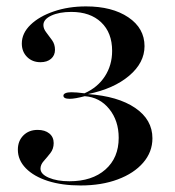

<svg xmlns="http://www.w3.org/2000/svg" viewBox="-20 -447 536 588"><path d="M226.6 121Q170.2 121 127 107.3Q83.9 93.5 59.3 68.5Q34.7 43.5 34.7 11.3Q34.7 -15.3 51.6 -32.3Q68.5 -49.2 95.2 -49.2Q117.7 -49.2 131 -38.3Q144.4 -27.4 144.4 -8.9Q144.4 8.9 134.3 21.8Q124.2 34.7 114.1 46Q104 57.3 104 69.4Q104 86.3 129.4 97.2Q154.8 108.1 192.7 108.1Q262.1 108.1 302.8 72.2Q343.5 36.3 343.5 -25Q343.5 -77.4 314.5 -113.3Q285.5 -149.2 239.5 -152.4Q224.2 -148.4 212.9 -146.4Q201.6 -144.4 193.5 -144.4Q183.9 -144.4 179 -146.8Q174.2 -149.2 174.2 -154Q174.2 -158.9 180.6 -161.7Q187.1 -164.5 198.4 -164.5Q206.5 -164.5 216.1 -163.7Q225.8 -162.9 238.7 -161.3Q279 -179 301.2 -213.3Q323.4 -247.6 323.4 -291.1Q323.4 -346.8 289.9 -378.6Q256.5 -410.5 198.4 -410.5Q161.3 -410.5 137.1 -399.2Q112.9 -387.9 112.9 -370.2Q112.9 -358.9 121.8 -347.6Q130.6 -336.3 139.5 -323.8Q148.4 -311.3 148.4 -294.4Q148.4 -277.4 136.3 -266.9Q124.2 -256.5 104 -256.5Q79 -256.5 62.9 -272.6Q46.8 -288.7 46.8 -313.7Q46.8 -345.2 73.4 -371Q100 -396.8 144.8 -412.1Q189.5 -427.4 243.5 -427.4Q323.4 -427.4 373 -394Q422.6 -360.5 422.6 -305.6Q422.6 -254.8 375.4 -214.9Q328.2 -175 249.2 -158.9Q341.1 -152.4 394 -116.5Q446.8 -80.6 446.8 -23.4Q446.8 18.5 418.5 51.2Q390.3 83.9 340.7 102.4Q291.1 121 226.6 121Z"/></svg>

Font: Playfair 144pt SemiExpanded SemiBold
Style: Regular
Weight: 600
Width: 6
Designer: Claus Eggers Sørensen
Foundry: Claus Eggers Sørensen
Version: Version 2.203